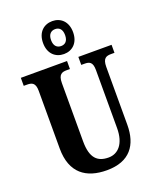

<svg xmlns="http://www.w3.org/2000/svg" viewBox="-176 -1082 980 1195"><g transform="rotate(-20 314.0 -484.5)"><path d="M318 -761C373 -761 417 -799 417 -870C417 -941 373 -979 318 -979C262 -979 218 -941 218 -870C218 -799 262 -761 318 -761ZM318 -814C293 -814 271 -829 271 -870C271 -911 293 -926 318 -926C343 -926 364 -911 364 -870C364 -829 343 -814 318 -814ZM322 10C474 10 537 -79 537 -213V-596C537 -654 561 -661 593 -661H615V-714H395V-661H416C448 -661 470 -654 470 -600V-215C470 -112 422 -61 359 -61C286 -61 243 -98 243 -210V-596C243 -654 268 -661 298 -661H320V-714H14V-661H36C67 -661 91 -654 91 -600V-218C91 -54 186 10 322 10Z"/></g></svg>

Font: Noto Serif Bengali ExtraCondensed ExtraBold
Style: Regular
Weight: 800
Width: 2
Designer: Juan Bruce, Universal Thirst, Indian Type Foundry and the Monotype Design Team.
Foundry: Monotype Imaging Inc.
Version: Version 2.003